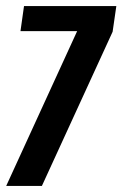

<svg xmlns="http://www.w3.org/2000/svg" viewBox="-22 -611 402 631"><path d="M-1.6 0 231.5 -508.6H45.3L56.9 -591H360.3L348.1 -506.6L115.7 0Z"/></svg>

Font: Alumni Sans Thin
Style: Italic
Weight: 100
Italic angle: -8°
Designer: Robert E. Leuschke
Foundry: Robert E. Leuschke
Version: Version 1.016